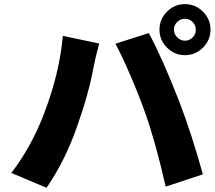

<svg xmlns="http://www.w3.org/2000/svg" viewBox="-20 -897 1043 933"><path d="M931.6 -752.9Q931.6 -774.4 916 -790Q900.4 -805.7 878.9 -805.7Q856.4 -805.7 840.8 -790Q825.2 -774.4 825.2 -752.9Q825.2 -731.4 841.3 -715.3Q857.4 -699.2 878.9 -699.2Q900.4 -699.2 916 -714.8Q931.6 -730.5 931.6 -752.9ZM791.5 -665.5Q754.9 -702.1 754.9 -752.9Q754.9 -803.7 791.5 -840.3Q828.1 -877 878.9 -877Q929.7 -877 966.3 -840.3Q1002.9 -803.7 1002.9 -752.9Q1002.9 -702.1 966.3 -665.5Q929.7 -628.9 878.9 -628.9Q828.1 -628.9 791.5 -665.5ZM191.4 -337.9Q269.5 -539.1 285.2 -722.7L461.9 -685.5Q441.4 -608.4 434.6 -570.3Q411.1 -440.4 352.5 -276.4Q294.9 -113.3 206.1 15.6L35.2 -56.6Q131.8 -183.6 191.4 -337.9ZM685.5 -348.6Q657.2 -428.7 614.7 -527.8Q572.3 -627 541 -684.6L703.1 -736.3Q771.5 -608.4 851.6 -402.3Q912.1 -244.1 965.8 -49.8L785.2 9.8Q734.4 -211.9 685.5 -348.6Z"/></svg>

Font: GenEi Gothic M Heavy
Style: Regular
Weight: 800
Designer: o_tamon (Modified); [Source Han Sans]
Ryoko NISHIZUKA  (kana & ideographs); Paul D. Hunt (Latin, Greek & Cyrillic); Wenl
Version: Version 1.1a;Original Version 1.004